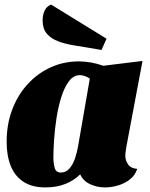

<svg xmlns="http://www.w3.org/2000/svg" viewBox="-20 -798 656 838"><path d="M178 20Q120 20 82.5 -4.5Q45 -29 27 -73.5Q9 -118 9 -179Q9 -255 33 -319Q57 -383 100.5 -430.5Q144 -478 201 -504Q258 -530 324 -530Q377 -530 431 -511L602 -532L532 -160Q531 -152 529 -140Q527 -128 527 -118Q527 -98 539 -80.5Q551 -63 579 -61Q570 -33 547 -15Q524 3 495 11.5Q466 20 438 20Q404 20 373.5 6Q343 -8 330 -37Q304 -11 266 4.5Q228 20 178 20ZM245 -45Q269 -45 284.5 -64Q300 -83 308.5 -110Q317 -137 321 -161L372 -455Q360 -463 349 -466.5Q338 -470 329 -470Q301 -470 281 -443.5Q261 -417 247.5 -374Q234 -331 226.5 -282Q219 -233 216 -187Q213 -141 213 -109Q213 -87 218.5 -66Q224 -45 245 -45ZM423 -580 297 -601Q262 -607 232 -618.5Q202 -630 184 -651.5Q166 -673 166 -709Q166 -732 174.5 -751Q183 -770 203 -778L445 -629Z"/></svg>

Font: Sansita Swashed Light Black
Style: Regular
Weight: 900
Version: Version 1.003